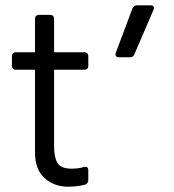

<svg xmlns="http://www.w3.org/2000/svg" viewBox="-20 -696 658 724"><path d="M237 8Q184 8 148 -24.5Q112 -57 112 -121V-433H41Q25 -433 25 -449V-483Q25 -499 41 -499H112V-624Q112 -640 128 -640H168Q184 -640 184 -624V-499H297Q313 -499 313 -483V-449Q313 -433 297 -433H184V-144Q184 -102 197 -81Q210 -60 250 -60Q276 -60 295 -66Q313 -71 313 -53V-18Q313 -5 302 0Q272 8 237 8ZM430 -480Q411 -480 417 -498L479 -663Q484 -676 498 -676H546Q566 -676 558 -657L487 -492Q483 -480 469 -480Z"/></svg>

Font: Pitagon Sans
Style: Regular
Weight: 400
Designer: Travis Tran
Foundry: Pitagon
Version: Version 1.001; ttfautohint (v1.8.4.7-5d5b);gftools[0.9.26]